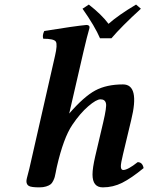

<svg xmlns="http://www.w3.org/2000/svg" viewBox="-20 -807 646 837"><path d="M107.9 -71.8 219.7 -563Q231.4 -612.8 223.4 -625.5Q215.3 -638.2 168.5 -638.2Q163.6 -652.3 172.9 -671.9Q305.7 -693.4 356.9 -698.2Q364.3 -698.2 367.7 -694.8Q371.1 -691.4 370.1 -685.1Q359.4 -648.4 344.2 -583L281.7 -312Q345.7 -385.7 395 -412.4Q444.3 -439 516.1 -439Q590.3 -439 551.8 -283.2L516.1 -133.8Q506.8 -95.2 506.8 -82.5Q506.8 -65.9 517.1 -65.9Q537.1 -65.9 580.1 -100.1Q601.1 -100.1 606 -74.2Q552.7 -30.3 512.9 -10.3Q473.1 9.8 428.2 9.8Q383.3 9.8 383.3 -46.4Q383.3 -74.2 395 -125L430.2 -274.9Q445.8 -341.3 441.9 -356.4Q438 -374 418 -374Q399.9 -374 364.5 -343.5Q329.1 -313 294.9 -262.2Q256.8 -205.6 228 -80.6L226.1 -71.8Q225.1 -66.9 222.7 -54.2Q220.2 -41.5 218.5 -35.2Q216.8 -28.8 211.9 -18.6Q207 -8.3 200.2 -3.2Q193.4 2 180.9 5.9Q168.5 9.8 151.9 9.8Q115.7 9.8 105.5 3.4Q95.2 -2.9 95.2 -17.1Q95.2 -21.5 97.2 -30.3Q99.1 -39.1 102.8 -52Q106.4 -64.9 107.9 -71.8ZM465.8 -640.1H416Q394 -691.9 339.8 -769L367.2 -787.1Q423.3 -743.2 453.1 -703.1Q496.1 -741.2 573.2 -787.1L594.2 -769Q508.8 -690.9 465.8 -640.1Z"/></svg>

Font: Linux Libertine O
Style: Semibold Italic
Weight: 600
Italic angle: -11.5°
Designer: Philipp H. Poll
Foundry: Philipp H. Poll
Version: Version 5.1.2